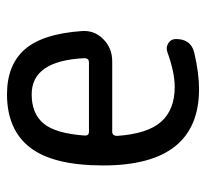

<svg xmlns="http://www.w3.org/2000/svg" viewBox="-40 -530 580 540"><g transform="rotate(-90 250.0 -260.0)"><path d="M254.9 -460.9Q200.2 -460.9 172.4 -427.2Q144.5 -393.6 138.7 -310.5Q138.7 -299.8 149.4 -299.8H344.7Q355.5 -299.8 356.4 -311.5Q349.6 -460.9 254.9 -460.9ZM269.5 9.8Q54.7 9.8 54.7 -259.8Q54.7 -400.4 105 -465.3Q155.3 -530.3 254.9 -530.3Q336.9 -530.3 380.9 -480.5Q424.8 -430.7 432.6 -320.3Q435.5 -285.2 410.2 -259.8Q384.8 -234.4 347.7 -234.4H149.4Q138.7 -234.4 137.7 -221.7Q143.6 -134.8 177.7 -96.7Q211.9 -58.6 275.4 -58.6Q316.4 -58.6 373 -79.1Q386.7 -84 398.4 -76.7Q410.2 -69.3 410.2 -54.7Q410.2 -13.7 373 -3.9Q314.5 9.8 269.5 9.8Z"/></g></svg>

Font: Rounded-X Mgen+ 1m regular
Style: Regular
Weight: 400
Designer: [Source Han Sans]
Ryoko NISHIZUKA  (kana & ideographs); Paul D. Hunt (Latin, Greek & Cyrillic); Wenlong ZHANG  (bopomofo
Version: Version 1.059.20150602